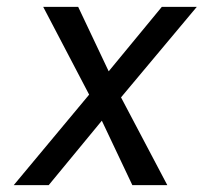

<svg xmlns="http://www.w3.org/2000/svg" viewBox="-20 -540 640 560"><path d="M20 0 240 -264 106 -520H208L297 -332L452 -520H554L333 -256L468 0H366L277 -188L122 0Z"/></svg>

Font: Iosevka Custom Oblique
Style: Regular
Weight: 400
Italic angle: -9°
Designer: Belleve Invis
Foundry: Belleve Invis
Version: Version 27.0.1